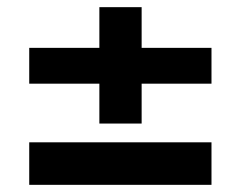

<svg xmlns="http://www.w3.org/2000/svg" viewBox="-20 -516 672 536"><path d="M257.4 -171.1V-282.4H61.6V-382.4H257.4V-496H375.4V-382.4H570.4V-282.4H375.4V-171.1ZM61.6 0V-118.7H570.4V0Z"/></svg>

Font: Atkinson Hyperlegible Mono ExtraLight
Style: Regular
Weight: 200
Monospace: yes
Designer: Elliott Scott, Megan Eiswerth, Linus Boman, Theodore Petrosky, Letters from Sweden
Foundry: Applied Design Works, Letters from Sweden
Version: Version 2.001